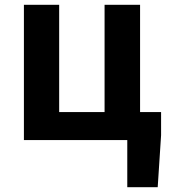

<svg xmlns="http://www.w3.org/2000/svg" viewBox="-20 -580 702 795"><path d="M560 -116V-560H413V-116H225V-560H79V0H507V195H633L647 -20V-116Z"/></svg>

Font: Noto Sans Japanese Bold
Style: Bold
Weight: 700
Designer: Ryoko NISHIZUKA (kana & ideographs); Paul D. Hunt (Latin, Greek & Cyrillic); Wenlong ZHANG (bopomofo); Sandoll Communica
Foundry: Adobe Systems Incorporated
Version: Version 1.000;PS 1;hotconv 1.0.78;makeotf.lib2.5.61930